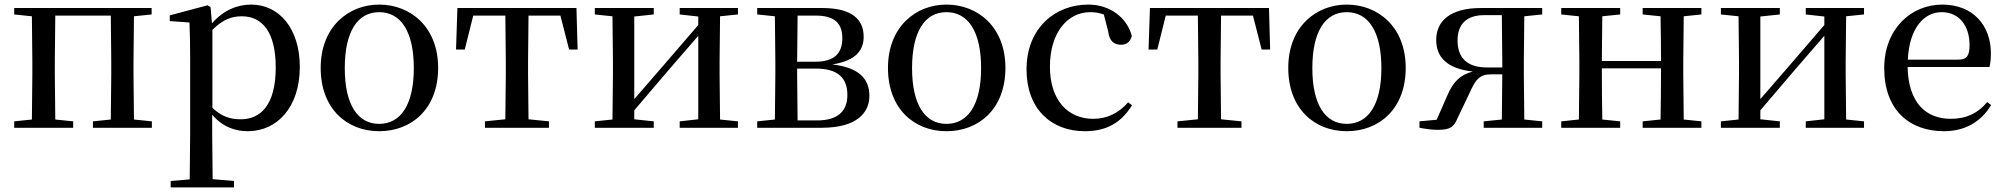

<svg xmlns="http://www.w3.org/2000/svg" viewBox="-20 -557 8742 837"><path d="M42 -494 119 -486 121 -292V-230L119 -36L42 -28V0H299V-28L221 -36L219 -230V-292L221 -489H463L465 -292V-230L463 -36L385 -28V0H642V-28L564 -36L562 -230V-292L564 -486L641 -494V-522H42Z M1060 15C1190 15 1287 -92 1287 -265C1287 -433 1197 -537 1075 -537C1014 -537 953 -512 904 -455L898 -526L885 -534L720 -490V-465L806 -459C808 -410 809 -361 809 -293V23L807 225L724 232V260H1000V232L907 224L905 23V-57C951 -3 1006 15 1060 15ZM906 -427C953 -474 993 -486 1034 -486C1123 -486 1182 -418 1182 -263C1182 -98 1115 -37 1030 -37C983 -37 946 -49 906 -87Z M1633 15C1773 15 1890 -81 1890 -261C1890 -441 1768 -537 1633 -537C1499 -537 1378 -440 1378 -261C1378 -82 1493 15 1633 15ZM1633 -17C1539 -17 1483 -101 1483 -260C1483 -420 1539 -504 1633 -504C1727 -504 1784 -420 1784 -260C1784 -101 1727 -17 1633 -17Z M2182 0H2373V-28L2284 -37L2282 -230V-292L2284 -489H2423L2461 -341H2498L2493 -522H1974L1968 -341H2006L2043 -489H2183L2185 -292V-230L2183 -37L2094 -28V0Z M2943 -494 3024 -485V-448L2869 -268L2745 -125V-485L2830 -494V-522H2573V-494L2650 -486L2652 -292V-230L2650 -36L2573 -28V0H2830V-28L2745 -37V-76L2895 -252L3024 -401V-37L2943 -28V0H3197V-28L3119 -36L3117 -230V-292L3119 -486L3197 -494V-522H2943Z M3357 0H3562C3717 0 3770 -67 3770 -139C3770 -213 3725 -263 3608 -276C3716 -293 3745 -342 3745 -397C3745 -473 3693 -522 3565 -522H3281V-494L3358 -486L3360 -292V-230L3358 -36L3281 -28V0ZM3457 -489H3537C3619 -489 3652 -454 3652 -391C3652 -322 3615 -288 3534 -288H3455ZM3455 -258H3537C3636 -258 3674 -214 3674 -143C3674 -72 3632 -32 3542 -32H3457L3455 -230Z M4106 15C4246 15 4363 -81 4363 -261C4363 -441 4241 -537 4106 -537C3972 -537 3851 -440 3851 -261C3851 -82 3966 15 4106 15ZM4106 -17C4012 -17 3956 -101 3956 -260C3956 -420 4012 -504 4106 -504C4200 -504 4257 -420 4257 -260C4257 -101 4200 -17 4106 -17Z M4709 15C4808 15 4869 -25 4915 -98L4898 -111C4856 -63 4805 -39 4746 -39C4634 -39 4557 -122 4557 -266C4557 -414 4633 -504 4733 -504C4753 -504 4772 -501 4792 -494L4811 -420C4816 -378 4836 -362 4867 -362C4891 -362 4907 -374 4914 -400C4893 -481 4818 -537 4724 -537C4581 -537 4455 -436 4455 -254C4455 -84 4561 15 4709 15Z M5201 0H5392V-28L5303 -37L5301 -230V-292L5303 -489H5442L5480 -341H5517L5512 -522H4993L4987 -341H5025L5062 -489H5202L5204 -292V-230L5202 -37L5113 -28V0Z M5851 15C5991 15 6108 -81 6108 -261C6108 -441 5986 -537 5851 -537C5717 -537 5596 -440 5596 -261C5596 -82 5711 15 5851 15ZM5851 -17C5757 -17 5701 -101 5701 -260C5701 -420 5757 -504 5851 -504C5945 -504 6002 -420 6002 -260C6002 -101 5945 -17 5851 -17Z M6448 0H6703V-28L6625 -36L6623 -230V-292L6625 -486L6703 -494V-522H6435C6302 -522 6241 -465 6241 -383C6241 -309 6286 -258 6401 -245C6346 -232 6314 -199 6290 -142L6243 -35L6168 -28V0C6196 5 6222 9 6248 9C6304 9 6318 -4 6335 -44L6387 -153C6412 -209 6429 -233 6481 -233H6529L6527 -36L6448 -28ZM6529 -263H6461C6377 -263 6334 -304 6334 -381C6334 -451 6373 -491 6450 -491H6527L6529 -292Z M7141 -494 7219 -486C7220 -432 7221 -351 7221 -291H6963L6965 -486L7043 -494V-522H6786V-494L6863 -486L6865 -292V-230L6863 -36L6786 -28V0H7043V-28L6965 -36C6964 -92 6963 -179 6963 -259H7221C7221 -179 7220 -92 7219 -36L7141 -28V0H7397V-28L7320 -36L7318 -230V-292L7320 -486L7397 -494V-522H7141Z M7852 -494 7933 -485V-448L7778 -268L7654 -125V-485L7739 -494V-522H7482V-494L7559 -486L7561 -292V-230L7559 -36L7482 -28V0H7739V-28L7654 -37V-76L7804 -252L7933 -401V-37L7852 -28V0H8106V-28L8028 -36L8026 -230V-292L8028 -486L8106 -494V-522H7852Z M8455 15C8547 15 8617 -27 8660 -99L8643 -112C8604 -65 8554 -39 8484 -39C8377 -39 8299 -108 8296 -265H8653C8657 -281 8659 -301 8659 -325C8659 -445 8582 -537 8447 -537C8312 -537 8194 -432 8194 -260C8194 -78 8303 15 8455 15ZM8297 -297C8303 -432 8366 -504 8444 -504C8520 -504 8566 -446 8566 -360C8566 -316 8555 -297 8518 -297Z"/></svg>

Font: Noto Serif TC Medium
Style: Regular
Weight: 500
Designer: Ryoko NISHIZUKA 西塚涼子 (kana & ideographs); Frank Grießhammer (Latin, Greek & Cyrillic); Wenlong ZHANG 张文龙 (bopomofo); San
Foundry: Adobe
Version: Version 2.001;hotconv 1.1.0;makeotfexe 2.6.0